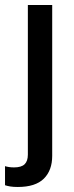

<svg xmlns="http://www.w3.org/2000/svg" viewBox="-46 -530 293 765"><path d="M25 215Q7 215 -5 213Q-17 211 -26 208V132Q-20 134 -10.5 135.5Q-1 137 10 137Q39 137 52 124.5Q65 112 65 86V-510H162V91Q162 149 128.5 182Q95 215 25 215Z"/></svg>

Font: Instrument Sans SemiCondensed Medium
Style: Regular
Weight: 500
Width: 4
Designer: Rodrigo Fuenzalida
Foundry: fragTYPE
Version: Version 1.000;gftools[0.9.28]